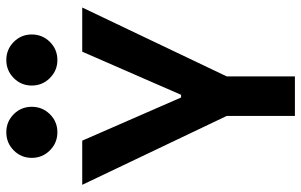

<svg xmlns="http://www.w3.org/2000/svg" viewBox="-198 -784 981 626"><g transform="rotate(-90 293.0 -470.5)"><path d="M235.8 -207 3.9 -693.4H147.9L288.6 -371.1H297.4L438 -693.4H582L350.1 -207ZM228.5 0V-341.8H357.4V0ZM410.6 -774.4Q376.6 -774.4 352.1 -798.8Q327.6 -823.2 327.6 -857.9Q327.6 -892.6 352.1 -916.8Q376.6 -940.9 410.6 -940.9Q445.3 -940.9 469.7 -916.8Q494.1 -892.6 494.1 -857.9Q494.1 -823.2 469.8 -798.8Q445.5 -774.4 410.6 -774.4ZM175.3 -774.4Q140.6 -774.4 116.2 -798.8Q91.8 -823.2 91.8 -857.9Q91.8 -892.6 116.2 -916.8Q140.6 -940.9 175.3 -940.9Q210 -940.9 234.1 -916.8Q258.3 -892.6 258.3 -857.9Q258.3 -823.2 234.1 -798.8Q210 -774.4 175.3 -774.4Z"/></g></svg>

Font: Cascadia Mono
Style: Regular
Weight: 400
Monospace: yes
Designer: Aaron Bell
Foundry: Saja Typeworks
Version: Version 2404.023